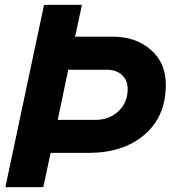

<svg xmlns="http://www.w3.org/2000/svg" viewBox="-20 -765 699 785"><path d="M2 0 160 -745H315L287 -615H442Q535 -615 596.5 -561.5Q658 -508 658 -419Q658 -289 571 -214.5Q484 -140 343 -140H187L157 0ZM216 -275H372Q427 -275 464.5 -310.5Q502 -346 502 -401Q502 -437 478.5 -458.5Q455 -480 415 -480H259Z"/></svg>

Font: Plus Jakarta Display
Style: Bold Italic
Weight: 700
Italic angle: -12°
Designer: Gumpita Rahayu
Foundry: Tokotype Studio
Version: Version 1.000;hotconv 1.0.109;makeotfexe 2.5.65596